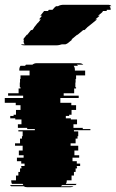

<svg xmlns="http://www.w3.org/2000/svg" viewBox="-39 -785 487 805"><path d="M340 -239H271V-234H289V-214H286V-204H278V-184H257V-174H289V-154H273V-134H293V-124H265V-109H283V-99H297V-89H283V-84H284V-79H278V-64H271V-49H261V-29H241V-27Q241 -23 240 -20Q239 -17 237 -14H282Q281 -12 278 -9H222Q218 -5 216 -4H269Q264 0 255 0H76Q66 0 61 -4H8Q5 -6 3 -9H59Q58 -11 57 -12Q56 -13 56 -14H11Q8 -20 8 -27V-29H28V-49H38V-64H45V-79H51V-84H50V-89H64V-99H50V-109H32V-124H60V-134H40V-154H56V-174H24V-184H45V-204H53V-214H56V-234H38V-239H107V-244H75V-249H36V-264H51V-284H25V-289H4V-299H18V-304H28V-324H47V-344H27V-354H-19V-374H58V-384H-5V-394H39V-414H47V-419H44V-439H45V-454H47V-469H85V-489H42V-493Q42 -502 47 -509H66Q67 -511 70 -514H97Q105 -520 114 -520H293Q304 -520 310 -514H283Q286 -512 288 -509H270Q275 -502 275 -493V-489H318V-469H280V-454H278V-439H277V-419H280V-414H272V-394H228V-384H291V-374H214V-354H260V-344H280V-324H261V-304H251V-299H237V-289H258V-284H284V-264H269V-249H308V-244H340ZM428 -759H420Q425 -754 425 -745V-744H409Q409 -741 408 -739H393L389 -733L372 -719H379L361 -704H368L350 -689L325 -669H326L320 -664H321L315 -659H310L286 -639H284L260 -619H264L255 -612Q251 -608 246 -604.5Q241 -601 235 -599H220Q216 -598 210.5 -596.5Q205 -595 198 -595H61Q53 -595 49 -599H65Q60 -604 60 -611Q60 -615 62 -619H58Q60 -623 61 -624L73 -639H75L91 -659H96L101 -664H100L104 -669H103L119 -689H120L132 -704H125L137 -719H130L146 -739H162L166 -744H181L183 -746Q190 -755 196 -759H204Q214 -765 228 -765H414Q424 -765 428 -759Z"/></svg>

Font: Rubik Glitch
Style: Regular
Weight: 400
Designer: Hubert and Fischer, NaN
Foundry: Hubert and Fischer, NaN
Version: Version 2.200